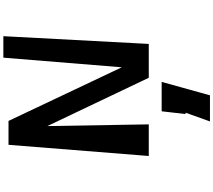

<svg xmlns="http://www.w3.org/2000/svg" viewBox="-82 -804 1242 1117"><g transform="rotate(-90 538.5 -245.0)"><path d="M762 -846H887L842 0H645L364 -590L374 0H190L255 -816H394L706 -157ZM621 75 543 356H391L442 214H434L450 75Z"/></g></svg>

Font: OpenDyslexic
Style: Regular
Weight: 400
Designer: Abbie Gonzalez
Version: Version 0.920;hotconv 1.0.109;makeotfexe 2.5.65596